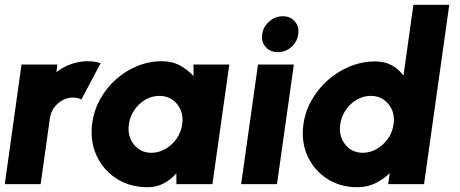

<svg xmlns="http://www.w3.org/2000/svg" viewBox="-30 -770 1924 803"><path d="M-10 0 60 -500H210L206 -468.5Q234 -490 267.8 -502Q301.5 -514 337 -514Q364 -514 391 -506L310.5 -354Q293.5 -362 275.5 -362Q240.5 -362 212.5 -337.5Q184.5 -313 179 -277.5L140 0Z M779 -500H929L858.5 0H708L707.5 -45Q685 -19 654.8 -3Q624.5 13 587 13Q512.5 13 456.5 -23.5Q400.5 -60 373 -121.2Q345.5 -182.5 356 -257Q363.5 -310.5 389.8 -357Q416 -403.5 455.8 -438.8Q495.5 -474 544.8 -494Q594 -514 647 -514Q690 -514 722.5 -496.2Q755 -478.5 779.5 -452ZM603 -131Q634 -131 661.8 -147Q689.5 -163 708.5 -190Q727.5 -217 732 -250Q739 -299.5 711 -334.2Q683 -369 636.5 -369Q605.5 -369 578 -353Q550.5 -337 532 -310Q513.5 -283 509 -250Q502 -200.5 529.8 -165.8Q557.5 -131 603 -131Z M1049 -500H1199L1128.5 0H978.5ZM1132 -552Q1100 -552 1081 -573.5Q1062 -595 1066.5 -627Q1071 -658.5 1096 -680.2Q1121 -702 1153 -702Q1184.5 -702 1203.2 -680.2Q1222 -658.5 1217.5 -627Q1213 -595 1188.8 -573.5Q1164.5 -552 1132 -552Z M1699 -750H1849L1743.5 0H1593.5L1600 -46Q1573.5 -20 1539.5 -3.5Q1505.5 13 1465 13Q1392.5 13 1337.8 -22.5Q1283 -58 1256 -117.8Q1229 -177.5 1239 -250Q1246.5 -304.5 1273.8 -352Q1301 -399.5 1342.2 -435.8Q1383.5 -472 1434 -492.5Q1484.5 -513 1539 -513Q1579.5 -513 1608.8 -496.8Q1638 -480.5 1657.5 -454ZM1487 -131Q1518 -131 1545.8 -147Q1573.5 -163 1592.5 -190Q1611.5 -217 1616 -250Q1623 -299.5 1595 -334.2Q1567 -369 1520.5 -369Q1489.5 -369 1462 -353Q1434.5 -337 1416 -310Q1397.5 -283 1393 -250Q1386 -200.5 1413.8 -165.8Q1441.5 -131 1487 -131Z"/></svg>

Font: Urbanist Black
Style: Italic
Weight: 900
Italic angle: -8°
Designer: Corey Hu
Foundry: Corey Hu
Version: Version 1.330; ttfautohint (v1.8.4.7-5d5b)